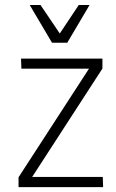

<svg xmlns="http://www.w3.org/2000/svg" viewBox="-20 -769 478 789"><path d="M400.9 -528.3H66.4L67.9 -486.8H345.7L56.2 -40.5V0H403.8L402.3 -42H112.3L400.9 -487.3ZM102.1 -748.5 193.8 -593.3H256.3L348.1 -748.5H303.7L225.6 -631.3L146.5 -748.5Z"/></svg>

Font: My Font
Style: ExtraLight
Weight: 500
Designer: Vernon Adams
Foundry: newtypography
Version: Version 0.001